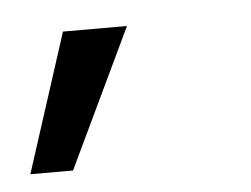

<svg xmlns="http://www.w3.org/2000/svg" viewBox="-67 -145 304 233"><g transform="rotate(-5 85.5 -28.5)"><path d="M-38 56 16.5 -113H94.5L14 56Z"/></g></svg>

Font: Urbanist
Style: Italic
Weight: 400
Italic angle: -8°
Designer: Corey Hu
Foundry: Corey Hu
Version: Version 1.330; ttfautohint (v1.8.4.7-5d5b)